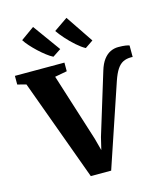

<svg xmlns="http://www.w3.org/2000/svg" viewBox="-164 -1124 1050 1234"><g transform="rotate(-15 361.0 -506.5)"><path d="M284.5 5.5 37.5 -670.5 -20 -685.5V-743H309.5V-685.5L228.5 -670.5L371 -220.5L393 -138.5L412.5 -220L537.5 -628Q551 -673 571.5 -699.8Q592 -726.5 616.8 -738.2Q641.5 -750 668.5 -750Q700 -750 718 -747Q736 -744 742.5 -741V-664Q741.5 -665 739 -665Q736.5 -665 731 -665Q701 -665 678.5 -653.8Q656 -642.5 638.5 -616.2Q621 -590 605 -543.5L420 5.5ZM250.5 -798Q231.5 -807.5 207.8 -825.8Q184 -844 160 -866.5Q136 -889 116 -911.5Q96 -934 84.5 -952.5L174 -1016.5L306 -834L251.5 -798ZM466 -798Q440 -812 408.5 -839.8Q377 -867.5 349 -899Q321 -930.5 305 -954.5L396.5 -1017.5L520 -834L467 -798Z"/></g></svg>

Font: Merriweather 48pt Black
Style: Regular
Weight: 900
Version: Version 2.100